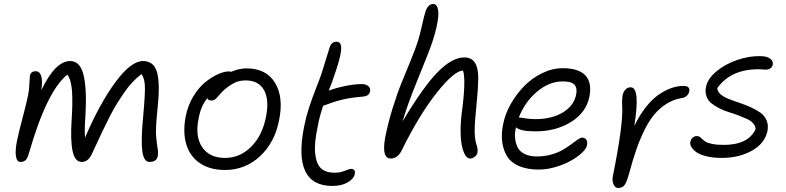

<svg xmlns="http://www.w3.org/2000/svg" viewBox="-20 -855 3916 957"><path d="M82 -47.9Q63.5 -47.9 59.3 -77.1Q55.2 -106.4 64.9 -153.8Q72.3 -190.9 92.3 -266.6Q112.3 -342.3 120.1 -380.9Q125 -404.8 126.5 -436.3Q127.9 -467.8 128.9 -476.1Q132.8 -500 158.2 -500Q178.2 -500 185.5 -475.6Q192.9 -451.2 186 -405.8Q223.6 -482.4 258.8 -516.6Q293.9 -550.8 330.1 -550.8Q379.9 -550.8 396.7 -480Q413.6 -409.2 405.8 -276.9Q400.4 -208 403.8 -168.9Q478 -341.3 555.7 -446Q633.3 -550.8 692.9 -550.8Q747.1 -550.8 762.9 -494.1Q778.8 -437.5 765.1 -311Q754.9 -214.8 758.1 -177.5Q761.2 -140.1 765.4 -116.7Q769.5 -93.3 766.1 -75.2Q759.8 -47.9 725.1 -47.9Q696.3 -47.9 689.2 -102.5Q682.1 -157.2 693.8 -276.9Q704.1 -390.6 702.1 -428.2Q700.2 -465.8 685.1 -485.8Q661.1 -467.3 640.1 -445.3Q619.1 -423.3 597.4 -391.4Q575.7 -359.4 561.3 -336.4Q546.9 -313.5 523.4 -266.8Q500 -220.2 489.3 -197.8Q478.5 -175.3 451.7 -117.2Q442.4 -97.7 438 -87.9Q419.9 -47.9 387.2 -47.9Q353.5 -47.9 342 -101.1Q330.6 -154.3 336.9 -254.9Q342.8 -341.3 339.1 -398.7Q335.4 -456.1 315.9 -482.9Q213.9 -402.8 124 -90.8Q117.2 -65.9 107.7 -56.9Q98.1 -47.9 82 -47.9Z M1102.1 -7.8Q1024.9 -7.8 975.1 -42.5Q925.3 -77.1 908 -137.5Q890.6 -197.8 905.8 -275.9Q916.5 -330.1 943.8 -375Q971.2 -419.9 1003.4 -445.6Q1035.6 -471.2 1066.4 -485.1Q1097.2 -499 1120.1 -499Q1128.9 -499 1132.8 -497.1Q1170.9 -514.2 1209 -514.2Q1306.6 -514.2 1350.6 -442.6Q1394.5 -371.1 1371.1 -255.9Q1349.6 -144.5 1275.9 -76.2Q1202.1 -7.8 1102.1 -7.8ZM969.7 -263.2Q951.7 -174.3 988 -121.1Q1024.4 -67.9 1101.1 -67.9Q1176.3 -67.9 1231.9 -123.5Q1287.6 -179.2 1305.7 -272Q1322.8 -356.9 1296.1 -405.5Q1269.5 -454.1 1205.1 -454.1Q1173.8 -454.1 1151.6 -443.6Q1129.4 -433.1 1101.1 -410.2Q1086.9 -397.9 1073.7 -382.3Q1060.5 -366.7 1053 -360.4Q1045.4 -354 1033.7 -354Q1018.6 -354 1013.7 -365.2Q981.4 -328.6 969.7 -263.2Z M1636.7 71.8Q1437 71.8 1495.6 -223.1Q1505.4 -272.5 1519.8 -316.9Q1534.2 -361.3 1554.2 -412.4Q1574.2 -463.4 1581.5 -484.9Q1592.8 -520 1605.7 -562.7Q1618.7 -605.5 1623.5 -620.1Q1632.3 -647 1657.7 -647Q1670.4 -647 1676 -637.5Q1681.6 -627.9 1680.4 -608.6Q1679.2 -589.4 1672.4 -562.5Q1665.5 -535.6 1652.8 -498Q1633.8 -439.5 1618.7 -403.8L1622.6 -404.8Q1660.6 -418.5 1705.3 -427.2Q1750 -436 1784.7 -436Q1804.2 -436 1815.9 -425.5Q1827.6 -415 1824.7 -400.9Q1821.8 -386.7 1812.5 -380.6Q1803.2 -374.5 1783.7 -373Q1725.6 -368.2 1683.3 -357.7Q1641.1 -347.2 1591.8 -328.1H1590.8Q1573.2 -276.9 1564 -227.1Q1545.4 -141.1 1551 -89.4Q1556.6 -37.6 1580.1 -15.9Q1603.5 5.9 1647.9 5.9Q1675.8 5.9 1698.5 -3.7Q1721.2 -13.2 1731 -13.2Q1741.2 -13.2 1746.1 -6.3Q1751 0.5 1748.5 12.2Q1743.7 36.1 1713.1 54Q1682.6 71.8 1636.7 71.8Z M1926.8 -64.9Q1905.8 -64.9 1897.9 -89.1Q1890.1 -113.3 1899.9 -169.9Q1914.6 -244.1 1938.2 -319.6Q1961.9 -395 1982.9 -445.8Q2003.9 -496.6 2027.8 -555.4Q2051.8 -614.3 2063 -649.9Q2072.3 -678.7 2083.3 -728.3Q2094.2 -777.8 2101.1 -797.9Q2106 -814 2115.7 -824.5Q2125.5 -835 2139.6 -835Q2148.9 -834.5 2155 -827.6Q2161.1 -820.8 2163.6 -805.9Q2166 -791 2164.1 -769Q2162.1 -747.1 2154.8 -715.6Q2147.5 -684.1 2134.8 -645Q2120.1 -601.1 2064.5 -465.1Q2008.8 -329.1 1986.8 -250Q2090.8 -424.3 2162.4 -496.6Q2233.9 -568.8 2293.9 -568.8Q2331.1 -568.8 2347.7 -541.7Q2364.3 -514.6 2363.8 -464.4Q2363.3 -414.1 2356 -342.8Q2345.2 -239.3 2345.9 -197.5Q2346.7 -155.8 2356.9 -127.9Q2362.3 -110.4 2359.9 -95.2Q2357.9 -83 2346.9 -74Q2335.9 -64.9 2323.7 -64.9Q2304.2 -64.9 2291.5 -96.7Q2278.8 -128.4 2276.4 -177.5Q2273.9 -226.6 2280.8 -285.2Q2293 -377.4 2294.2 -429.2Q2295.4 -481 2288.1 -502.9Q2245.1 -503.9 2157 -392.8Q2068.8 -281.7 1981 -103Q1961.4 -64.9 1926.8 -64.9Z M2666.5 -9.8Q2608.4 -9.8 2568.1 -26.9Q2527.8 -43.9 2508.3 -74.7Q2488.8 -105.5 2483.2 -147.7Q2477.5 -189.9 2488.8 -240.2Q2498.5 -288.6 2526.1 -337.2Q2553.7 -385.7 2592.3 -425.5Q2630.9 -465.3 2681.9 -490.2Q2732.9 -515.1 2784.7 -515.1Q2862.8 -515.1 2897 -480Q2931.2 -444.8 2918 -374Q2902.3 -294.4 2826.7 -247.3Q2751 -200.2 2647.9 -200.2Q2575.2 -200.2 2551.8 -220.2Q2544.4 -190.4 2547.6 -164.1Q2550.8 -137.7 2561.5 -117.9Q2572.3 -98.1 2596.7 -86.7Q2621.1 -75.2 2656.7 -75.2Q2694.8 -75.2 2728.8 -85Q2762.7 -94.7 2785.6 -108.4Q2808.6 -122.1 2826.9 -135.7Q2845.2 -149.4 2859.1 -159.2Q2873 -168.9 2881.8 -168.9Q2895.5 -168.9 2902.3 -158.7Q2909.2 -148.4 2905.8 -130.9Q2902.3 -113.3 2879.2 -92Q2856 -70.8 2823.2 -52.7Q2790.5 -34.7 2747.8 -22.2Q2705.1 -9.8 2666.5 -9.8ZM2571.8 -269Q2575.7 -269 2599.1 -265.1Q2622.6 -261.2 2647.9 -261.2Q2730 -261.2 2785.2 -294.4Q2840.3 -327.6 2851.6 -382.8Q2858.4 -416.5 2843.3 -432.9Q2828.1 -449.2 2785.6 -449.2Q2716.8 -449.2 2656 -397.5Q2595.2 -345.7 2565.9 -269Z M3061.5 82Q3046.4 82 3038.3 64.5Q3030.3 46.9 3034.7 22.9Q3085.4 -228 3081.5 -318.8Q3079.1 -356 3083.5 -380.9Q3087.4 -398.4 3097.9 -409.2Q3108.4 -419.9 3123.5 -419.9Q3172.4 -419.9 3141.6 -227.1Q3167.5 -280.8 3199.2 -321Q3231 -361.3 3263.7 -383.5Q3296.4 -405.8 3326.9 -416.3Q3357.4 -426.8 3386.7 -426.8Q3404.8 -426.8 3411.4 -419.2Q3418 -411.6 3415.5 -398.9Q3413.1 -387.2 3403.3 -377.7Q3393.6 -368.2 3377.4 -366.2Q3336.4 -359.4 3301.8 -337.4Q3267.1 -315.4 3240.7 -283.7Q3214.4 -252 3191.4 -205.1Q3168.5 -158.2 3151.4 -108.6Q3134.3 -59.1 3116.7 5.9Q3104.5 51.3 3093.5 66.7Q3082.5 82 3061.5 82Z M3578.1 -67.9Q3533.2 -67.9 3499.5 -76.4Q3465.8 -85 3449.2 -97.7Q3432.6 -110.4 3425.5 -123.5Q3418.5 -136.7 3420.9 -147.9Q3423.3 -160.2 3432.4 -168.5Q3441.4 -176.8 3453.1 -176.8Q3462.4 -176.8 3468.8 -172.1Q3475.1 -167.5 3481.2 -161.1Q3487.3 -154.8 3497.3 -148.4Q3507.3 -142.1 3530.3 -137.5Q3553.2 -132.8 3586.9 -132.8Q3709.5 -132.8 3746.1 -210.9Q3745.6 -227.5 3733.6 -240.7Q3721.7 -253.9 3702.6 -262.5Q3683.6 -271 3659.7 -280Q3635.7 -289.1 3611.1 -296.6Q3586.4 -304.2 3564 -315.9Q3541.5 -327.6 3525.1 -340.8Q3508.8 -354 3501.2 -375Q3493.7 -396 3499 -421.9Q3506.8 -461.9 3549.8 -498.3Q3592.8 -534.7 3653.3 -555.7Q3713.9 -576.7 3771 -575.2Q3803.7 -574.7 3819.1 -562.3Q3834.5 -549.8 3832 -533.2Q3829.6 -521.5 3820.1 -514.6Q3810.5 -507.8 3795.9 -507.8Q3794.4 -507.8 3782.5 -508.8Q3770.5 -509.8 3759.3 -509.8Q3623 -509.8 3555.2 -416Q3555.7 -398.9 3571.5 -385.3Q3587.4 -371.6 3611.3 -362.1Q3635.3 -352.5 3664.1 -343Q3692.9 -333.5 3720.2 -321.3Q3747.6 -309.1 3769 -294.2Q3790.5 -279.3 3800.8 -255.4Q3811 -231.4 3805.2 -201.2Q3791.5 -139.2 3727.1 -103.5Q3662.6 -67.9 3578.1 -67.9Z"/></svg>

Font: Shantell Sans Bouncy
Style: Italic
Weight: 300
Italic angle: -11.31°
Designer: Stephen Nixon, Anya Danilova, Shantell Martin
Foundry: Arrow Type
Version: Version 1.006;[9816181b4]